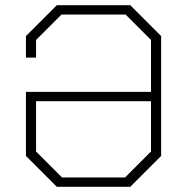

<svg xmlns="http://www.w3.org/2000/svg" viewBox="-20 -720 721 740"><path d="M80 -119V-366H562V-566L464 -664H217L119 -566V-498H80V-581L199 -700H482L601 -581V-119L482 0H199ZM462 -36 562 -136V-330H119V-136L219 -36Z"/></svg>

Font: Chakra Petch ExtraLight
Style: Regular
Weight: 275
Designer: Katatrad Aksorn Co.,Ltd.
Foundry: Cadson Demak Co.,Ltd.
Version: Version 1.000; ttfautohint (v1.6)